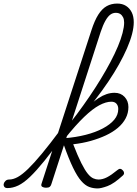

<svg xmlns="http://www.w3.org/2000/svg" viewBox="-178 -1039 771 1078"><path d="M-136 17Q-149 17 -154 9.5Q-159 2 -157 -7Q-155 -16 -147 -23.5Q-139 -31 -127 -31Q-104 -31 -78.5 -45Q-53 -59 -20 -91Q13 -123 57 -176Q101 -229 159 -307Q169 -320 175.5 -315.5Q182 -311 183 -298.5Q184 -286 175 -273Q116 -191 71 -135.5Q26 -80 -9.5 -46Q-45 -12 -75.5 2.5Q-106 17 -136 17ZM80 15Q68 15 59.5 10Q51 5 55 -7L335 -868Q353 -924 374 -957Q395 -990 421 -1004.5Q447 -1019 480 -1019Q509 -1019 529.5 -1006Q550 -993 561.5 -970Q573 -947 573 -914Q573 -885 563.5 -848Q554 -811 535 -767.5Q516 -724 490 -677.5Q464 -631 430 -580.5Q396 -530 356 -478.5Q316 -427 271 -374.5Q226 -322 178 -271L174 -298Q215 -346 253 -397Q291 -448 325 -498Q359 -548 389 -597.5Q419 -647 443 -692.5Q467 -738 484 -778.5Q501 -819 510 -853.5Q519 -888 519 -912Q519 -930 513 -942Q507 -954 497 -960.5Q487 -967 472 -967Q455 -967 441 -956.5Q427 -946 413.5 -922Q400 -898 387 -859L110 -4Q107 6 100.5 10.5Q94 15 80 15ZM370 19Q345 19 322.5 10.5Q300 2 278 -23Q256 -48 232 -97.5Q208 -147 179 -229H171L185 -263Q248 -268 303 -282Q358 -296 399.5 -318Q441 -340 463.5 -367Q486 -394 486 -427Q486 -445 476 -456.5Q466 -468 447 -468Q417 -468 379.5 -448Q342 -428 294.5 -382.5Q247 -337 187 -262L197 -305Q241 -362 286 -410.5Q331 -459 376 -488.5Q421 -518 465 -518Q500 -518 521.5 -495Q543 -472 543 -438Q543 -404 527.5 -374.5Q512 -345 483.5 -321Q455 -297 416.5 -279Q378 -261 332 -248Q286 -235 233 -229Q259 -162 279 -122.5Q299 -83 315 -63.5Q331 -44 346 -37.5Q361 -31 375 -31Q398 -31 422.5 -43.5Q447 -56 481 -84Q490 -92 497.5 -91Q505 -90 512 -82Q518 -76 518.5 -68Q519 -60 511 -53Q461 -7 425 6Q389 19 370 19Z"/></svg>

Font: Playwrite RO ExtraLight
Style: Regular
Weight: 250
Version: Version 1.002